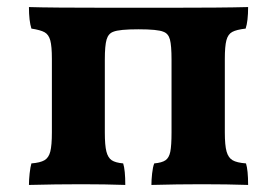

<svg xmlns="http://www.w3.org/2000/svg" viewBox="-20 -522 785 544"><path d="M69 -59Q94 -61 106 -68Q118 -75 122.5 -92.5Q127 -110 127 -147V-355Q127 -391 122.5 -407.5Q118 -424 106.5 -430.5Q95 -437 69 -441Q62 -463 62 -502Q120 -500 303 -500H448Q611 -500 683 -502Q683 -462 676 -441Q650 -438 638 -431.5Q626 -425 621.5 -408Q617 -391 617 -355V-147Q617 -110 622 -92.5Q627 -75 639 -68Q651 -61 677 -59Q683 -40 683 2Q625 0 552 0Q483 0 409 2Q409 -12 411 -30.5Q413 -49 417 -59Q439 -61 449 -68Q459 -75 462.5 -92Q466 -109 466 -147V-353Q466 -393 461.5 -410Q457 -427 443 -432Q427 -439 372 -439Q318 -439 301 -432Q287 -427 282 -410Q277 -393 277 -353V-147Q277 -110 281.5 -92.5Q286 -75 296.5 -68Q307 -61 329 -59Q335 -40 335 2Q279 0 211 0Q138 0 62 2Q62 -13 64 -31Q66 -49 69 -59Z"/></svg>

Font: Vollkorn SC
Style: Bold
Weight: 700
Designer: Friedrich Althausen
Foundry: Friedrich Althausen
Version: Version 4.015